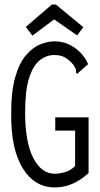

<svg xmlns="http://www.w3.org/2000/svg" viewBox="-20 -811 440 841"><path d="M221 10Q132 10 80.5 -72.5Q29 -155 29 -304Q28 -406 46 -470.5Q64 -535 94 -569.5Q124 -604 157 -617Q190 -630 219 -630Q267 -630 307 -602Q347 -574 366 -530L325 -494L318 -487L313 -493Q314 -501 311.5 -508.5Q309 -516 300 -529Q282 -550 263.5 -560Q245 -570 218 -570Q183 -570 154 -547Q125 -524 107.5 -469.5Q90 -415 90 -319Q90 -189 125.5 -119.5Q161 -50 220 -50Q241 -50 266 -57.5Q291 -65 309 -84V-239H222V-297H368V-53Q299 10 221 10ZM122 -655 93 -693 207 -791H225L345 -692L318 -656L217 -726Z"/></svg>

Font: Inconsolata Condensed
Style: Regular
Weight: 400
Width: 3
Monospace: yes
Designer: Raph Levien, Cyreal, Brenton Simpson
Foundry: Raph Levien, Cyreal, Google
Version: Version 3.000; ttfautohint (v1.8.2.53-6de2)